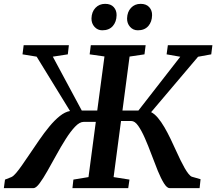

<svg xmlns="http://www.w3.org/2000/svg" viewBox="-49 -978 1124 998"><path d="M-29 0 -23 -44.5 10 -57.5Q20.5 -62 34.8 -78.8Q49 -95.5 66.8 -121.2Q84.5 -147 105 -177Q129 -212.5 154.8 -250Q180.5 -287.5 207.5 -320.2Q234.5 -353 261.8 -374.8Q289 -396.5 315 -401L141.5 -683.5L68 -695.5L74 -743H309L303.5 -695.5L225.5 -683.5L376 -403.5H456.5L494 -684.5L417 -695.5L423 -743H708L702 -695.5L624.5 -684L587.5 -403.5H670.5L888 -683L817 -695.5L823.5 -743H1055L1049 -695.5L980.5 -683L736.5 -395Q754 -386.5 771.5 -365.8Q789 -345 805.5 -316.8Q822 -288.5 837.2 -256.8Q852.5 -225 866.5 -194Q878 -168.5 889.2 -145.5Q900.5 -122.5 911 -104.2Q921.5 -86 931 -74.2Q940.5 -62.5 948 -59.5L993.5 -46.5L988.5 0H833Q819 0 803.2 -25.2Q787.5 -50.5 771.2 -90.2Q755 -130 738.5 -174.5Q722 -219 704.5 -259Q687 -299 669.5 -324Q652 -349 633.5 -349H580L541.5 -57.5L624 -44.5L617.5 0H327.5L332.5 -44.5L411 -57.5L449 -344.5H386Q365 -344.5 341.2 -319.5Q317.5 -294.5 292.8 -255.5Q268 -216.5 243.8 -172.2Q219.5 -128 197.2 -88.8Q175 -49.5 156.5 -24.8Q138 0 124.5 0ZM482.5 -820.5Q458.5 -820.5 442.2 -838.5Q426 -856.5 426.5 -882.5Q427.5 -916.5 447.2 -937.2Q467 -958 497.5 -958Q527 -958 542.2 -941Q557.5 -924 557 -899Q556.5 -864.5 537.2 -842.5Q518 -820.5 482.5 -820.5ZM667.5 -820.5Q643 -820.5 627 -838.5Q611 -856.5 611.5 -882.5Q612.5 -916.5 632 -937.2Q651.5 -958 682 -958Q711 -958 726.5 -941Q742 -924 741.5 -899Q741 -864.5 721.8 -842.5Q702.5 -820.5 667.5 -820.5Z"/></svg>

Font: Merriweather 20pt SemiBold
Style: Italic
Weight: 600
Italic angle: -7.8°
Version: Version 2.101